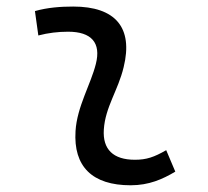

<svg xmlns="http://www.w3.org/2000/svg" viewBox="-20 -547 626 577"><path d="M479.5 -95.7C442.9 -74.7 420.4 -66.9 385.3 -66.9C320.3 -66.9 288.1 -98.1 292 -157.7C296.4 -225.6 335 -275.4 351.6 -345.2C380.9 -464.4 326.7 -527.3 200.2 -527.3C161.6 -527.3 123 -524.4 85 -513.7L95.2 -440.4C125 -448.2 154.8 -451.7 184.6 -451.7C254.9 -451.7 284.2 -418.5 268.1 -355C252.9 -293.9 211.4 -226.1 207 -153.3C200.2 -46.4 257.3 9.8 372.6 9.8C427.7 9.8 468.3 -8.3 506.8 -31.2Z"/></svg>

Font: Cascadia Mono SemiLight
Style: Italic
Weight: 350
Italic angle: -10°
Monospace: yes
Designer: Aaron Bell
Foundry: Saja Typeworks
Version: Version 2404.023